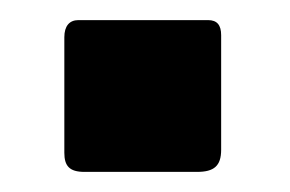

<svg xmlns="http://www.w3.org/2000/svg" viewBox="-20 -469 288 191"><path d="M200 -434C200 -444 196 -449 187 -449H58C49 -449 44 -443 44 -432V-317C44 -304 49 -298 64 -298H176C193 -298 200 -304 200 -320Z"/></svg>

Font: Libre Franklin
Style: Bold
Weight: 700
Designer: Pablo Impallari, Rodrigo Fuenzalida
Foundry: Impallari Type
Version: Version 1.002; ttfautohint (v1.5)